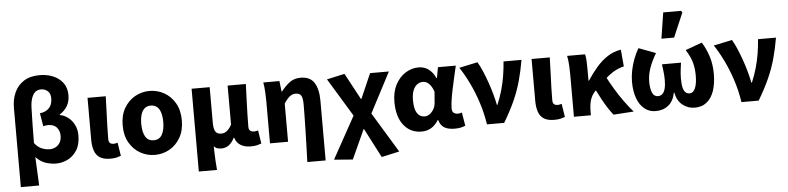

<svg xmlns="http://www.w3.org/2000/svg" viewBox="-52 -1072 6383 1555"><g transform="rotate(-5 3139.5 -295.0)"><path d="M64 177V-466Q64 -536 89 -591.5Q114 -647 165 -680Q216 -713 296 -713Q351 -713 400.5 -693.5Q450 -674 481.5 -633.5Q513 -593 513 -531Q513 -481 491.5 -444Q470 -407 429 -381V-377Q467 -370 498 -345.5Q529 -321 547 -283.5Q565 -246 565 -200Q565 -126 535.5 -79.5Q506 -33 460.5 -10.5Q415 12 366 12Q326 12 283 -1.5Q240 -15 202 -55Q205 4 207.5 61.5Q210 119 213 177ZM323 -108Q350 -108 372 -119.5Q394 -131 407.5 -153.5Q421 -176 421 -209Q421 -249 398 -276.5Q375 -304 328 -304Q306 -304 288 -298L270 -405Q308 -410 330.5 -426.5Q353 -443 362.5 -466Q372 -489 372 -517Q372 -558 349 -577.5Q326 -597 296 -597Q252 -597 230 -559Q208 -521 206 -457Q204 -384 202.5 -313Q201 -242 201 -169Q230 -132 262.5 -120Q295 -108 323 -108Z M806 11Q751 11 720.5 -9.5Q690 -30 677.5 -67.5Q665 -105 665 -156V-496H813Q812 -438 809 -373.5Q806 -309 804.5 -250Q803 -191 803 -150Q803 -126 813.5 -116.5Q824 -107 844 -107Q850 -107 859 -108.5Q868 -110 876 -113L893 -5Q877 1 857.5 6Q838 11 806 11Z M1169 12Q1106 12 1051.5 -18.5Q997 -49 963 -107Q929 -165 929 -248Q929 -331 963 -389Q997 -447 1051.5 -477.5Q1106 -508 1169 -508Q1233 -508 1287.5 -477.5Q1342 -447 1376 -389Q1410 -331 1410 -248Q1410 -165 1376 -107Q1342 -49 1287.5 -18.5Q1233 12 1169 12ZM1169 -107Q1216 -107 1237.5 -145Q1259 -183 1259 -248Q1259 -291 1249.5 -323Q1240 -355 1220 -372Q1200 -389 1169 -389Q1139 -389 1119 -372Q1099 -355 1089.5 -323Q1080 -291 1080 -248Q1080 -183 1101.5 -145Q1123 -107 1169 -107Z M1511 177V-496H1658V-207Q1658 -155 1672.5 -134Q1687 -113 1719 -113Q1736 -113 1750 -119.5Q1764 -126 1777.5 -140.5Q1791 -155 1804 -178V-496H1952Q1950 -438 1947.5 -373.5Q1945 -309 1943.5 -250Q1942 -191 1942 -150Q1942 -126 1954 -116.5Q1966 -107 1986 -107Q1993 -107 2001.5 -108.5Q2010 -110 2018 -113L2035 -5Q2019 1 1999.5 6Q1980 11 1948 11Q1897 11 1864.5 -10Q1832 -31 1820 -71H1816Q1798 -33 1771 -13Q1744 7 1711 7Q1693 7 1677.5 2.5Q1662 -2 1649 -16Q1650 20 1651 51.5Q1652 83 1654 112.5Q1656 142 1659 177Z M2393 177Q2395 118 2397 54.5Q2399 -9 2400.5 -72Q2402 -135 2403 -190.5Q2404 -246 2404 -289Q2404 -343 2391 -363Q2378 -383 2345 -383Q2328 -383 2312.5 -375Q2297 -367 2282.5 -351Q2268 -335 2252 -311V0H2105V-344Q2105 -373 2103 -414Q2101 -455 2094 -496H2225L2235 -410H2239Q2271 -452 2308 -480Q2345 -508 2397 -508Q2476 -508 2509 -454.5Q2542 -401 2542 -308V177Z M2762 189 2610 177 2799 -165 2610 -476 2755 -508 2870 -294H2874L2962 -496H3115L2944 -169L3142 157L2997 189L2874 -48H2870Z M3337 12Q3247 12 3192.5 -56.5Q3138 -125 3138 -246Q3138 -328 3169 -386.5Q3200 -445 3250 -476.5Q3300 -508 3357 -508Q3385 -508 3410 -498Q3435 -488 3456.5 -466Q3478 -444 3494 -409H3498L3514 -496H3659Q3649 -453 3638 -405Q3627 -357 3617 -309.5Q3607 -262 3601 -221.5Q3595 -181 3595 -152Q3595 -128 3608.5 -117.5Q3622 -107 3643 -107Q3650 -107 3658 -108.5Q3666 -110 3675 -113L3693 -5Q3679 2 3657.5 7Q3636 12 3606 12Q3554 12 3522.5 -6.5Q3491 -25 3478 -70H3475Q3425 12 3337 12ZM3372 -108Q3394 -108 3414 -122.5Q3434 -137 3447.5 -161.5Q3461 -186 3462 -215L3469 -301Q3459 -330 3445.5 -349.5Q3432 -369 3416 -378.5Q3400 -388 3380 -388Q3357 -388 3336 -373.5Q3315 -359 3302 -328Q3289 -297 3289 -247Q3289 -175 3311.5 -141.5Q3334 -108 3372 -108Z M3869 0Q3855 -92 3827 -178.5Q3799 -265 3762.5 -340.5Q3726 -416 3686 -476L3836 -508Q3856 -475 3875 -430Q3894 -385 3911.5 -335.5Q3929 -286 3942 -238Q3955 -190 3963 -150H3967Q3991 -206 4007.5 -264Q4024 -322 4033.5 -380.5Q4043 -439 4047 -496H4193Q4178 -408 4156.5 -329.5Q4135 -251 4099.5 -171.5Q4064 -92 4009 0Z M4416 11Q4361 11 4330.5 -9.5Q4300 -30 4287.5 -67.5Q4275 -105 4275 -156V-496H4423Q4422 -438 4419 -373.5Q4416 -309 4414.5 -250Q4413 -191 4413 -150Q4413 -126 4423.5 -116.5Q4434 -107 4454 -107Q4460 -107 4469 -108.5Q4478 -110 4486 -113L4503 -5Q4487 1 4467.5 6Q4448 11 4416 11Z M4576 0V-344Q4576 -373 4574 -415Q4572 -457 4564 -496H4710Q4716 -473 4717.5 -441Q4719 -409 4719 -374V-281H4723Q4760 -338 4802.5 -387Q4845 -436 4895 -468Q4945 -500 5002 -508L5014 -371Q4975 -362 4939 -342.5Q4903 -323 4862 -286Q4821 -249 4764 -190Q4737 -161 4725.5 -123Q4714 -85 4714 -29V0ZM4897 11Q4877 -14 4855.5 -47Q4834 -80 4812 -120Q4790 -160 4767 -207L4861 -302Q4886 -253 4919.5 -197Q4953 -141 4990.5 -89.5Q5028 -38 5062 0Z M5241 12Q5188 12 5149.5 -19Q5111 -50 5090 -107Q5069 -164 5069 -241Q5069 -284 5078.5 -332Q5088 -380 5105.5 -426Q5123 -472 5145 -508L5283 -456Q5247 -396 5227.5 -340Q5208 -284 5208 -229Q5208 -174 5222.5 -140.5Q5237 -107 5269 -107Q5290 -107 5305 -120.5Q5320 -134 5327.5 -162.5Q5335 -191 5335 -233Q5335 -255 5333.5 -273.5Q5332 -292 5329.5 -312.5Q5327 -333 5323 -361H5478Q5474 -333 5471.5 -312.5Q5469 -292 5467.5 -273.5Q5466 -255 5466 -233Q5466 -186 5473 -158.5Q5480 -131 5493.5 -119Q5507 -107 5527 -107Q5555 -107 5571.5 -143Q5588 -179 5588 -247Q5588 -304 5575 -352Q5562 -400 5525 -459L5660 -508Q5694 -453 5714.5 -389Q5735 -325 5735 -248Q5735 -170 5715.5 -111.5Q5696 -53 5656.5 -20.5Q5617 12 5557 12Q5504 12 5460 -22Q5416 -56 5403 -124H5399Q5386 -56 5344 -22Q5302 12 5241 12ZM5337 -568 5370 -779H5516L5524 -764L5440 -568Z M5938 0Q5924 -92 5896 -178.5Q5868 -265 5831.5 -340.5Q5795 -416 5755 -476L5905 -508Q5925 -475 5944 -430Q5963 -385 5980.5 -335.5Q5998 -286 6011 -238Q6024 -190 6032 -150H6036Q6060 -206 6076.5 -264Q6093 -322 6102.5 -380.5Q6112 -439 6116 -496H6262Q6247 -408 6225.5 -329.5Q6204 -251 6168.5 -171.5Q6133 -92 6078 0Z"/></g></svg>

Font: Source Sans 3
Style: Bold
Weight: 700
Designer: Paul D. Hunt
Foundry: Adobe
Version: Version 3.052;hotconv 1.1.0;makeotfexe 2.6.0